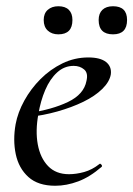

<svg xmlns="http://www.w3.org/2000/svg" viewBox="-20 -583 427 615"><path d="M157 12Q102 12 71 -16Q40 -44 30.5 -89Q21 -134 30 -185Q37 -223 58 -261Q79 -299 110 -330Q141 -361 180 -380Q219 -399 263 -399Q301 -399 319.5 -384.5Q338 -370 335 -345Q331 -321 307.5 -298Q284 -275 247 -257Q210 -239 164 -226Q118 -213 70 -208L72 -221Q147 -232 198 -256.5Q249 -281 257 -324Q263 -349 249.5 -360.5Q236 -372 216 -372Q186 -372 163 -351Q140 -330 125 -295Q110 -260 103 -218Q93 -164 101 -120.5Q109 -77 134 -51Q159 -25 201 -25Q224 -25 249.5 -32Q275 -39 299 -58Q301 -60 304.5 -56Q308 -52 306 -49Q268 -16 230.5 -2Q193 12 157 12ZM167 -473Q146 -473 133 -485Q120 -497 120 -519Q120 -540 133 -551.5Q146 -563 167 -563Q189 -563 200.5 -551.5Q212 -540 212 -519Q212 -473 167 -473ZM342 -473Q296 -473 296 -519Q296 -540 308 -551.5Q320 -563 342 -563Q387 -563 387 -519Q387 -473 342 -473Z"/></svg>

Font: Cormorant Medium
Style: Italic
Weight: 500
Italic angle: -10°
Designer: Christian Thalmann (Catharsis Fonts)
Foundry: Catharsis Fonts
Version: Version 4.000